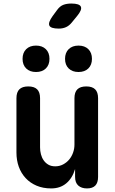

<svg xmlns="http://www.w3.org/2000/svg" viewBox="-20 -1043 640 1073"><path d="M396.1 -494Q396.1 -527.5 412.3 -543.7Q428.6 -560 462.1 -560Q495.6 -560 511.9 -543.7Q528.1 -527.5 528.1 -494V-54.6Q528.1 -21.8 512.6 -5.9Q497 10 466.3 10Q435.6 10 417.6 -5.9Q399.6 -21.8 399.6 -54.6V-98.2Q384.2 -46.7 350.2 -18.4Q316.2 10 266.1 10Q220.5 10 184.5 -5.3Q148.6 -20.5 123.4 -47.6Q98.2 -74.7 85 -111.1Q71.9 -147.5 71.9 -190.5V-494Q71.9 -527.5 88.1 -543.7Q104.4 -560 137.9 -560Q171.4 -560 187.7 -543.7Q203.9 -527.5 203.9 -494V-219.3Q203.9 -199.6 208.8 -180.7Q213.7 -161.7 224.1 -146.9Q234.4 -132 250.2 -122.8Q266 -113.5 288.8 -113.5Q313 -113.5 333 -124.3Q353.1 -135 367 -151.9Q380.9 -168.7 388.5 -190.4Q396.1 -212.1 396.1 -234.7ZM418.7 -640.6Q384.1 -640.6 363.8 -660.4Q343.5 -680.3 343.5 -714.1Q343.5 -748.3 363.8 -768.3Q384.1 -788.2 418.7 -788.2Q453.3 -788.2 473.6 -768.3Q493.9 -748.3 493.9 -714.1Q493.9 -680.3 473.6 -660.4Q453.3 -640.6 418.7 -640.6ZM181.3 -640.6Q146.7 -640.6 126.4 -660.4Q106.1 -680.3 106.1 -714.1Q106.1 -748.3 126.4 -768.3Q146.7 -788.2 181.3 -788.2Q215.9 -788.2 236.2 -768.3Q256.5 -748.3 256.5 -714.1Q256.5 -680.3 236.2 -660.4Q215.9 -640.6 181.3 -640.6ZM308.6 -883.2Q263.6 -883.2 255.8 -900.1Q248.1 -917 274.1 -953.2L299.3 -987.4Q314.9 -1008.8 334 -1016Q353.2 -1023.2 378.6 -1023.2Q423.9 -1023.2 431.8 -1005.8Q439.7 -988.4 411.3 -954L381 -917Q366.8 -899.4 348.9 -891.3Q330.9 -883.2 308.6 -883.2Z"/></svg>

Font: Maple Mono
Style: Regular
Weight: 400
Monospace: yes
Designer: subframe7536
Version: Version 7.300